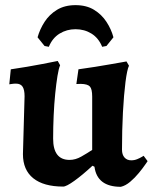

<svg xmlns="http://www.w3.org/2000/svg" viewBox="-20 -708 589 740"><path d="M74.7 -337.1Q74.7 -362.2 67 -373.9Q59.4 -385.7 41.3 -385.7Q32.4 -385.7 24.1 -384.3Q15.8 -383 15.8 -383L21.6 -440.8Q52.7 -445.2 84.5 -450.7Q116.3 -456.1 143 -461.3Q169.6 -466.6 186.1 -469.8Q202.5 -473 202.5 -473L211.7 -456.5Q206.2 -444 201.5 -415.2Q196.8 -386.4 192.8 -346.9Q188.8 -307.3 186.8 -262.6Q184.8 -217.9 184.8 -173.5Q184.8 -91.7 248.1 -91.7Q270.9 -91.7 293.3 -104.5Q315.7 -117.2 335.3 -130.2V-335.6Q335.3 -364.7 326.5 -374.5Q317.8 -384.2 291.6 -384.7Q288.5 -384.7 281.9 -384.4Q275.2 -384.1 274.3 -384.1L282.4 -440.9Q314.8 -445.3 347.2 -450.5Q379.6 -455.8 406.9 -460.5Q434.1 -465.2 450.8 -468.2Q467.5 -471.2 467.5 -471.2L477.1 -454.7Q469.8 -439.7 463.6 -391.5Q457.5 -343.4 453.8 -275Q450.2 -206.6 450.2 -131.2Q450.2 -111.9 459.8 -101Q469.5 -90.1 485.7 -90.1Q498.1 -90.1 508.9 -94.6Q519.7 -99.1 526.6 -103.3Q533.6 -107.5 533.6 -107.5L548.9 -86.9Q548.9 -86.9 539.7 -73.6Q530.6 -60.2 515.3 -41.5Q500 -22.8 481.8 -7.4Q463.6 7.9 445.7 12Q354.3 12 344.1 -65.4L336.4 -69.2Q297.4 -33.1 266.5 -11Q235.7 11.1 223.5 11.1Q148.2 11.1 108.3 -20.9Q68.4 -53 68.4 -113.9ZM271 -595.4Q237.3 -595.4 209.7 -578.5Q182.1 -561.5 168.2 -527.6L151.7 -530.8L124.8 -564.2Q133.6 -595.5 151.8 -623.7Q170 -652 199.6 -670.1Q229.3 -688.2 271 -688.2Q313.2 -688.2 342.6 -670.1Q372 -652 390.4 -623.7Q408.8 -595.5 417.2 -564.2L390.3 -530.8L373.8 -527.6Q359.9 -561.5 332.6 -578.5Q305.3 -595.4 271 -595.4Z"/></svg>

Font: Alegreya
Style: Regular
Weight: 400
Designer: Juan Pablo del Peral
Foundry: Huerta Tipografica
Version: Version 2.009